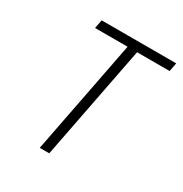

<svg xmlns="http://www.w3.org/2000/svg" viewBox="-158 -790 866 910"><g transform="rotate(30 275.0 -335.0)"><path d="M186 0 307 -623H129L138 -670H546L537 -623H359L238 0Z"/></g></svg>

Font: Lode Dark Term
Style: Italic
Weight: 400
Italic angle: -11°
Monospace: yes
Designer: Belleve Invis
Foundry: Belleve Invis
Version: Version 29.2.0